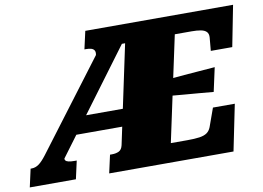

<svg xmlns="http://www.w3.org/2000/svg" viewBox="-118 -827 1291 943"><g transform="rotate(-10 527.5 -355.0)"><path d="M-22 -90H-17Q2 -90 19 -102Q36 -114 58 -143L391 -584Q394 -599 389 -607Q384 -615 373.5 -618Q363 -621 349 -621H340L360 -710H1097L1057 -506H950L956 -573Q957 -591 947.5 -600.5Q938 -610 919.5 -613.5Q901 -617 874 -617H790L678 -94H760Q798 -94 821.5 -97.5Q845 -101 858.5 -110.5Q872 -120 879 -138L912 -230H1021L974 0H354L374 -90H384Q404 -90 418.5 -97Q433 -104 438 -126L542 -616H526L150 -110Q149 -105 153 -100Q157 -95 168 -92.5Q179 -90 198 -90H208L188 0H-42ZM240 -301H515L502 -215H201ZM725 -405Q764 -409 802 -412Q840 -415 878.5 -418Q917 -421 955 -424L929 -305Q892 -309 855.5 -311.5Q819 -314 782 -317.5Q745 -321 708 -324Z"/></g></svg>

Font: Roboto Serif 20pt Black
Style: Italic
Weight: 900
Italic angle: -10°
Version: Version 1.008